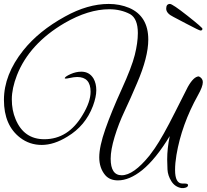

<svg xmlns="http://www.w3.org/2000/svg" viewBox="-24 -870 1050 975"><path d="M986 -482Q1006 -472 1006 -453Q1006 -430 981 -386Q898 -237 872 -83Q865 -41 865 -7Q865 62 902 62H913Q931 62 931 70Q931 82 909 85H897Q864 79 846 50Q828 21 826.5 -9.5Q825 -40 825 -60Q825 -117 838 -179Q767 -62 698 -6Q633 46 575 46Q533 46 510 19Q480 -17 480 -71.5Q480 -126 511 -214.5Q542 -303 593.5 -416Q645 -529 660.5 -591Q676 -653 676 -702Q676 -775 637 -798Q590 -823 531 -823Q425 -823 304 -753Q125 -648 62 -488Q36 -421 36 -365.5Q36 -310 55 -265Q97 -163 201 -163Q323 -163 396 -287Q436 -353 436 -404Q436 -479 368 -479Q352 -479 327.5 -473.5Q303 -468 305 -474Q308 -482 335 -494Q362 -506 389 -506Q430 -506 451 -471Q465 -446 465 -412Q465 -378 448 -332Q410 -231 318 -176Q250 -134 188 -134Q126 -134 78 -171Q-4 -234 -4 -362.5Q-4 -491 94 -614Q173 -713 306 -786Q421 -850 528 -850Q584 -850 632 -830Q729 -788 729 -669Q729 -580 672 -448Q639 -370 608.5 -305.5Q578 -241 558 -175Q538 -109 538 -64Q538 20 594 20Q654 20 735 -80L762 -117Q802 -175 865.5 -301.5Q929 -428 930 -429Q960 -482 986 -482ZM1004 -724Q1004 -715 994 -715Q988 -715 925.5 -748Q863 -781 857 -784Q820 -802 820 -826Q820 -850 839 -850Q852 -850 928 -790Q1004 -730 1004 -724Z"/></svg>

Font: Great Vibes
Style: Regular
Weight: 400
Designer: Robert E. Leuschke
Foundry: Robert E. Leuschke
Version: Version 1.001